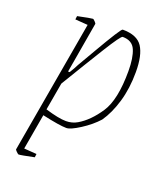

<svg xmlns="http://www.w3.org/2000/svg" viewBox="-120 -529 668 787"><g transform="rotate(20 214.0 -135.5)"><path d="M390 -304Q390 -232 372.5 -173Q355 -114 327 -74Q299 -43 258.5 -17Q218 9 200 9Q171 9 94 -8L67 147L122 151L120 166Q63 178 54 178Q51 178 43.5 170.5Q36 163 37 161L138 -418L83 -422L85 -437Q142 -449 150 -449Q153 -449 160 -441.5Q167 -434 166 -432L128 -211H135Q142 -222 147.5 -232Q153 -242 157 -250Q170 -272 203 -329Q236 -386 256 -417.5Q276 -449 280 -449Q343 -449 366.5 -413Q390 -377 390 -304ZM360 -297Q360 -355 346 -388Q332 -421 290 -421Q282 -421 233 -342Q184 -263 119 -155L98 -35Q157 -17 189 -17Q216 -17 238 -30Q284 -57 322 -114.5Q360 -172 360 -297Z"/></g></svg>

Font: Grenze Thin
Style: Italic
Weight: 250
Italic angle: -10°
Designer: Renata Polastri
Foundry: Omnibus-Type
Version: Version 1.002; ttfautohint (v1.8)